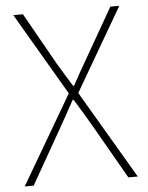

<svg xmlns="http://www.w3.org/2000/svg" viewBox="-52 -769 624 812"><g transform="rotate(-5 259.5 -363.0)"><path d="M20 0H58L190 -232C210 -267 230 -303 254 -347H258C285 -303 307 -267 327 -232L460 0H500L280 -374L485 -726H447L320 -504C300 -471 287 -446 265 -406H261C236 -446 221 -471 201 -504L76 -726H35L240 -376Z"/></g></svg>

Font: Harano Aji Gothic KR ExtraLight
Style: Regular
Weight: 250
Foundry: Masamichi Hosoda
Version: HaranoAjiGothicKR-ExtraLight version 20220220;ttx 4.29.1